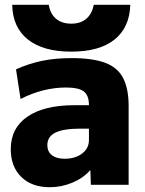

<svg xmlns="http://www.w3.org/2000/svg" viewBox="-20 -773 608 803"><path d="M188 10Q113 10 69 -33Q25 -76 25 -149Q25 -237 94.5 -285Q164 -333 291 -333H352Q352 -374 330.5 -390.5Q309 -407 256 -407Q208 -407 160.5 -395Q113 -383 66 -359L47 -483Q100 -507 155.5 -518.5Q211 -530 279 -530Q367 -530 419.5 -510.5Q472 -491 495 -446.5Q518 -402 518 -329V0H360L358 -60H356Q328 -28 282.5 -9Q237 10 188 10ZM251 -109Q280 -109 303 -119Q326 -129 339 -146.5Q352 -164 352 -186V-235H316Q246 -235 212 -218.5Q178 -202 178 -166Q178 -139 197 -124Q216 -109 251 -109ZM278 -557Q161 -557 97 -607.5Q33 -658 31 -753H184Q190 -715 214.5 -694.5Q239 -674 278 -674Q317 -674 341 -694.5Q365 -715 372 -753H525Q522 -658 459 -607.5Q396 -557 278 -557Z"/></svg>

Font: M PLUS 2 ExtraBold
Style: Regular
Weight: 800
Version: Version 1.001